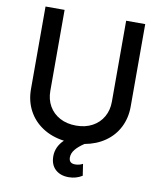

<svg xmlns="http://www.w3.org/2000/svg" viewBox="-97 -785 900 1065"><g transform="rotate(10 353.0 -252.0)"><path d="M633.8 -707V-242.2Q633.8 -178.2 607.4 -126Q581.1 -73.7 532 -39.6Q482.9 -5.4 417.5 6.3Q386.2 26.9 368.4 48.3Q350.6 69.8 350.6 93.8Q350.6 127 385.7 127Q409.2 127 428.7 116.2L438.5 181.6Q404.3 203.1 362.3 203.1Q315.4 203.1 287.1 176.8Q258.8 150.4 258.8 102.5Q258.8 77.1 269.3 53.2Q279.8 29.3 301.8 8.3Q231.9 -1 180.2 -35.2Q128.4 -69.3 100.3 -122.8Q72.3 -176.3 72.3 -242.2V-707H179.7V-251Q179.7 -203.1 200.9 -165.8Q222.2 -128.4 261.5 -107.2Q300.8 -85.9 353.5 -85.9Q405.8 -85.9 444.8 -107.2Q483.9 -128.4 505.1 -165.8Q526.4 -203.1 526.4 -251V-707Z"/></g></svg>

Font: WEMIX Pretendard Medium
Style: Regular
Weight: 500
Designer: Base glyphs from Inter by Rasmus Andersson; Hangeul glyphs from Noto Sans CJK(Source Han Sans) by Jang Soo-young and Kan
Foundry: Kil Hyung-jin
Version: Version 1.000